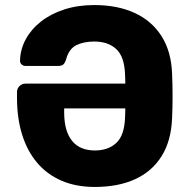

<svg xmlns="http://www.w3.org/2000/svg" viewBox="-20 -730 749 760"><path d="M661.1 -439Q663.1 -396 663.1 -349Q663.1 -302 661.1 -261Q657.5 -172.4 619.8 -112Q582.1 -51.6 515.1 -20.8Q448 10 355 10Q280.7 10 223.2 -14.9Q165.6 -39.9 126.6 -86.3Q87.5 -132.7 67.4 -197.6Q47.3 -262.4 47.3 -342.7V-365Q47.3 -379.9 57.2 -389.4Q67.1 -399 81.4 -399H476Q476 -408 475.7 -416.7Q475.4 -425.4 475 -434Q472.9 -505.1 440.5 -535.4Q408.1 -565.6 353 -565.6Q311.9 -565.6 282.6 -551.4Q253.2 -537.3 241.6 -495Q237.1 -480.5 230.5 -474.8Q223.9 -469 210.2 -469H80.9Q71.9 -469 65.4 -475.1Q58.9 -481.3 59.3 -490.3Q60.4 -534.8 81.8 -574.3Q103.1 -613.9 141.8 -644.4Q180.5 -675 234.2 -692.5Q287.9 -710 353 -710Q445.2 -710 513.1 -678.7Q580.9 -647.5 619.4 -586.9Q657.9 -526.4 661.1 -439ZM355.6 -134.4Q408.5 -134.4 440.7 -164.6Q472.9 -194.9 475 -266Q475.4 -275 475.7 -283.7Q476 -292.4 476 -301H234V-282.5Q234.6 -210.2 265.4 -172.3Q296.2 -134.4 355.6 -134.4Z"/></svg>

Font: Rubik Light
Style: Regular
Weight: 300
Designer: Hubert and Fischer
Foundry: Hubert and Fischer
Version: Version 2.300;gftools[0.9.30]